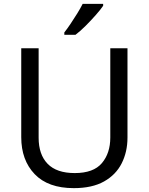

<svg xmlns="http://www.w3.org/2000/svg" viewBox="-20 -964 771 994"><path d="M640 -252Q640 -178 610 -118.5Q580 -59 518.5 -24.5Q457 10 362 10Q229 10 159.5 -62.5Q90 -135 90 -254V-714H180V-251Q180 -164 226.5 -116Q273 -68 367 -68Q464 -68 507.5 -119.5Q551 -171 551 -252V-714H640ZM514 -934Q502 -916 477 -887.5Q452 -859 423.5 -830.5Q395 -802 371 -784H313V-796Q328 -815 345.5 -841Q363 -867 380 -894.5Q397 -922 408 -944H514Z"/></svg>

Font: Noto Sans Tai Le
Style: Regular
Weight: 400
Designer: Monotype Design Team
Foundry: Monotype Imaging Inc.
Version: Version 2.002; ttfautohint (v1.8.4.7-5d5b)